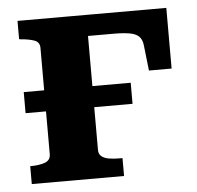

<svg xmlns="http://www.w3.org/2000/svg" viewBox="-43 -555 616 599"><g transform="rotate(-5 265.0 -255.5)"><path d="M33 -222V-288H368V-222ZM97 -88V-421Q97 -439 80.5 -445Q64 -451 37 -453L33 -454V-511H248V-88Q248 -75 256.5 -68Q265 -61 279.5 -58.5Q294 -56 314 -56H322V0H33V-56H34Q61 -56 79 -62.5Q97 -69 97 -88ZM194 -445V-511H499V-321H428L419 -401Q417 -419 407.5 -428.5Q398 -438 378.5 -441.5Q359 -445 327 -445Z"/></g></svg>

Font: Roboto Serif 28pt SemiBold
Style: Regular
Weight: 600
Designer: Greg Gazdowicz
Foundry: Commercial Type
Version: Version 1.008